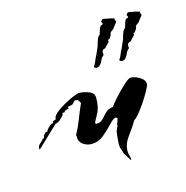

<svg xmlns="http://www.w3.org/2000/svg" viewBox="-69 -401 510 526"><g transform="rotate(-15 186.0 -138.0)"><path d="M241 59 226 35Q225 29 222.5 23Q220 17 220 10Q220 0 221 -8.5Q222 -17 223 -27L230 -43L229 -45Q231 -49 232.5 -53.5Q234 -58 235 -62L231 -65Q224 -65 211.5 -51.5Q199 -38 183.5 -25Q168 -12 148 -12Q135 -12 124 -20Q113 -28 114 -44L113 -46Q124 -66 132 -87Q140 -108 149 -128L143 -139L140 -138L135 -140L125 -130L111 -127L113 -122H111L101 -119L99 -115H93L92 -109Q87 -104 81 -98Q75 -92 67 -91L7 -34L6 -37Q6 -44 11 -48.5Q16 -53 20 -57L21 -59L24 -61L25 -60L28 -67H27Q29 -69 31.5 -72.5Q34 -76 38 -76H40Q40 -76 40 -78Q46 -87 56 -94H59L62 -97L61 -99L71 -103Q70 -113 87 -125Q104 -137 124 -146.5Q144 -156 152 -156Q163 -156 178 -150.5Q193 -145 193 -131Q193 -103 183 -86Q173 -69 172 -64L175 -62Q187 -62 194 -69.5Q201 -77 208.5 -85Q216 -93 227 -94Q226 -95 228 -95.5Q230 -96 230 -94Q234 -101 248 -116.5Q262 -132 277 -146Q292 -160 298 -160Q309 -160 323 -152Q337 -144 337 -132Q337 -127 329.5 -113.5Q322 -100 312 -85Q302 -70 292.5 -58.5Q283 -47 278 -45Q269 -29 253.5 -8.5Q238 12 238 32Q238 39 240 45Q242 51 242 57ZM295 -212 292 -211Q288 -209 284 -211Q280 -213 281 -215Q286 -222 288.5 -229Q291 -236 295 -243Q296 -246 301.5 -257.5Q307 -269 308 -276L313 -290H314L316 -294Q319 -294 319 -296L325 -315H326L327 -316Q326 -317 327 -318Q328 -319 329 -319L334 -321Q336 -322 333.5 -325.5Q331 -329 333 -330Q334 -332 336 -334Q339 -335 342 -334.5Q345 -334 348 -333L360 -331Q361 -330 362.5 -330Q364 -330 365 -329H369V-326L372 -318L364 -308L358 -300L352 -296Q348 -292 348.5 -290.5Q349 -289 347 -285L342 -278Q341 -276 337 -276L338 -271L326 -258Q324 -255 321 -255Q318 -255 318 -253Q314 -251 314.5 -246Q315 -241 315 -239Q308 -234 305 -226Q302 -218 295 -212ZM223 -212 220 -211Q216 -209 212 -211Q208 -213 209 -215Q214 -222 216.5 -229Q219 -236 223 -243Q224 -246 229.5 -257.5Q235 -269 236 -276L241 -290H242L244 -294Q247 -294 247 -296L253 -315H254L255 -316Q254 -317 255 -318Q256 -319 257 -319L262 -321Q264 -322 261.5 -325.5Q259 -329 261 -330Q262 -332 264 -334Q267 -335 270 -334.5Q273 -334 276 -333L288 -331Q289 -330 290.5 -330Q292 -330 293 -329H297V-326L300 -318L292 -308L286 -300L280 -296Q276 -292 276.5 -290.5Q277 -289 275 -285L270 -278Q269 -276 265 -276L266 -271L254 -258Q252 -255 249 -255Q246 -255 246 -253Q242 -251 242.5 -246Q243 -241 243 -239Q236 -234 233 -226Q230 -218 223 -212Z"/></g></svg>

Font: Kolker Brush
Style: Regular
Weight: 400
Designer: Robert E. Leuschke
Foundry: Robert E. Leuschke
Version: Version 1.010; ttfautohint (v1.8.3)